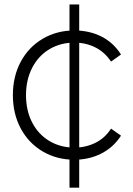

<svg xmlns="http://www.w3.org/2000/svg" viewBox="-20 -726 606 878"><path d="M38.9 -291.1Q38.9 -376.7 75 -443.9Q111.1 -511.1 175.6 -548.9Q240 -586.7 320 -586.7Q388.9 -586.7 443.9 -558.9Q498.9 -531.1 533.3 -476.7L487.8 -444.4Q458.9 -487.8 415.6 -509.4Q372.2 -531.1 320 -531.1Q256.7 -531.1 206.1 -501.1Q155.6 -471.1 127.2 -416.1Q98.9 -361.1 98.9 -291.1Q98.9 -220 127.2 -165.6Q155.6 -111.1 206.1 -81.1Q256.7 -51.1 320 -51.1Q372.2 -51.1 416.1 -72.8Q460 -94.4 487.8 -137.8L533.3 -105.6Q498.9 -52.2 443.3 -23.9Q387.8 4.4 320 4.4Q240 4.4 175.6 -33.3Q111.1 -71.1 75 -138.3Q38.9 -205.6 38.9 -291.1ZM297.8 132.2V-705.6H342.2V132.2Z"/></svg>

Font: Paperlogy 3 Light
Style: Regular
Weight: 300
Designer: redesigned by Lee Juim, glyphs from Gmarket Sans & Montserrat
Foundry: PT&
Version: Version 1.001